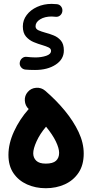

<svg xmlns="http://www.w3.org/2000/svg" viewBox="-20 -933 489 1010"><path d="M24.4 -118.2Q24.4 -177.7 53.5 -241.2Q82.5 -304.7 130.9 -359.4Q112.3 -377 110.6 -403.3Q108.9 -429.7 126 -449.2Q143.1 -469.2 170.2 -471.2Q197.3 -473.1 217.3 -456.1Q274.9 -406.7 320.8 -351.1Q366.7 -295.4 393.6 -238.3Q420.4 -181.2 420.4 -125.5Q420.4 -64.9 393.3 -24.4Q366.2 16.1 321 36.6Q275.9 57.1 220.7 57.1Q167 57.1 122.3 37.1Q77.6 17.1 51 -21.7Q24.4 -60.5 24.4 -118.2ZM154.8 -126.5Q154.8 -103 170.7 -87.6Q186.5 -72.3 220.7 -72.3Q258.3 -72.3 274.7 -87.4Q291 -102.5 291 -128.9Q291 -153.3 273.7 -189.2Q256.3 -225.1 222.2 -266.6Q189.9 -228.5 172.4 -189.7Q154.8 -150.9 154.8 -126.5ZM308.1 -874.5Q306.6 -860.8 296.6 -852.1Q286.6 -843.3 272.5 -844.7Q262.2 -846.2 252 -846.2Q215.3 -846.2 191.2 -831.3Q167 -816.4 167 -794.9Q167 -780.8 181.9 -773.9Q196.8 -767.1 218.3 -761.2Q239.3 -755.9 262 -746.8Q284.7 -737.8 300.3 -719.5Q315.9 -701.2 315.9 -667.5Q315.9 -621.1 272.9 -593Q230 -564.9 164.6 -564.9Q149.4 -564.9 136.7 -565.4Q124 -565.9 113.3 -566.9Q99.6 -568.4 90.8 -579.3Q82 -590.3 84 -604Q85.9 -618.2 96.7 -627Q107.4 -635.7 121.6 -633.8Q131.8 -632.8 143.1 -631.8Q154.3 -630.9 166 -630.9Q197.3 -630.9 222.9 -639.4Q248.5 -647.9 248.5 -666Q248.5 -677.2 235.4 -683.6Q222.2 -689.9 202.1 -695.8Q181.2 -701.7 157.5 -711.4Q133.8 -721.2 116.9 -740.5Q100.1 -759.8 100.1 -793.9Q100.1 -827.1 120.4 -854Q140.6 -880.9 175.3 -896.7Q210 -912.6 252 -912.6Q263.2 -912.6 278.3 -911.1Q292.5 -910.2 301 -899.4Q309.6 -888.7 308.1 -874.5Z"/></svg>

Font: Mikhak-DS2-FD Bold
Style: Regular
Weight: 700
Designer: Amin Abedi
Version: Version 3.4